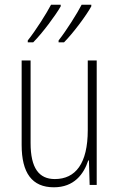

<svg xmlns="http://www.w3.org/2000/svg" viewBox="-20 -786 507 816"><path d="M368 -759V-766H327C308 -729 262 -656 229 -614V-606H252C291 -645 348 -722 368 -759ZM238 -759V-766H197C177 -728 133 -658 98 -614V-606H121C161 -646 217 -722 238 -759ZM391 -529H353V-233C353 -91 301 -25 213 -25C146 -25 110 -71 110 -178V-529H72V-170C72 -51 116 10 209 10C295 10 336 -46 355 -104H358L361 0H391Z"/></svg>

Font: Noto Sans Arabic UI Cn XLt
Style: Regular
Weight: 200
Width: 3
Designer: Monotype Design Team, Nadine Chahine and Nizar Qandah
Foundry: Monotype Imaging Inc.
Version: Version 2.010